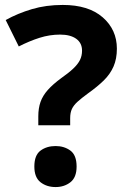

<svg xmlns="http://www.w3.org/2000/svg" viewBox="-20 -744 517 777"><path d="M135 -237V-273Q135 -306 144 -331.5Q153 -357 173.5 -380Q194 -403 228 -428Q258 -449 276.5 -466.5Q295 -484 303.5 -501Q312 -518 312 -539Q312 -570 288.5 -587Q265 -604 223 -604Q181 -604 140 -591Q99 -578 56 -556L3 -663Q52 -690 109 -707Q166 -724 234 -724Q338 -724 395.5 -674Q453 -624 453 -547Q453 -506 439.5 -475Q426 -444 400 -418.5Q374 -393 336 -366Q310 -347 294 -332.5Q278 -318 271 -303Q264 -288 264 -266V-237ZM119 -70Q119 -116 144 -134.5Q169 -153 205 -153Q240 -153 265 -134.5Q290 -116 290 -70Q290 -26 265 -6.5Q240 13 205 13Q169 13 144 -6.5Q119 -26 119 -70Z"/></svg>

Font: Noto Sans Adlam Unjoined
Style: Bold
Weight: 700
Version: Version 3.001